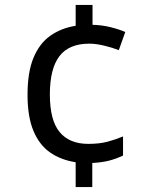

<svg xmlns="http://www.w3.org/2000/svg" viewBox="-20 -744 612 774"><path d="M353 -644Q391 -643 425.5 -634.5Q460 -626 485 -615L459 -542Q433 -552 400 -560Q367 -568 340 -568Q258 -568 219.5 -517.5Q181 -467 181 -363Q181 -259 220.5 -211.5Q260 -164 336 -164Q380 -164 412.5 -172.5Q445 -181 476 -194V-117Q449 -104 420 -96.5Q391 -89 352 -87V10H285V-90Q226 -99 182.5 -129Q139 -159 115 -216Q91 -273 91 -362Q91 -453 115 -511Q139 -569 183 -600Q227 -631 285 -640V-724H353Z"/></svg>

Font: Noto Sans Avestan
Style: Regular
Weight: 400
Designer: Monotype Design Team
Foundry: Monotype Imaging Inc.
Version: Version 2.003; ttfautohint (v1.8.4.7-5d5b)